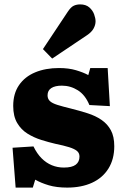

<svg xmlns="http://www.w3.org/2000/svg" viewBox="-20 -838 566 872"><path d="M51 14 37 -167 132 -173Q148 -140 169 -119Q190 -98 215.5 -87.5Q241 -77 270 -77Q307 -77 324 -90Q341 -103 341 -127Q341 -143 329.5 -152.5Q318 -162 294 -169.5Q270 -177 231 -185Q201 -192 167.5 -202.5Q134 -213 105 -231Q76 -249 58 -279.5Q40 -310 40 -357Q40 -413 66.5 -451.5Q93 -490 140 -509.5Q187 -529 248 -529Q292 -529 325.5 -519Q359 -509 381 -497L390 -529H469L479 -356L386 -361Q367 -407 333.5 -428Q300 -449 261 -449Q230 -449 213 -438Q196 -427 196 -405Q196 -389 206.5 -379Q217 -369 241 -361.5Q265 -354 302 -345Q342 -335 378 -323.5Q414 -312 441 -293.5Q468 -275 483.5 -246.5Q499 -218 499 -174Q499 -115 472.5 -72.5Q446 -30 398 -8Q350 14 285 14Q237 14 201.5 3.5Q166 -7 140 -22L129 14ZM217 -572 175 -615 288 -785Q302 -806 315 -812Q328 -818 344 -818Q370 -818 385.5 -804.5Q401 -791 407.5 -773Q414 -755 414 -741Q414 -725 405 -708.5Q396 -692 375 -678Z"/></svg>

Font: Literata ExtraBold
Style: Regular
Weight: 800
Designer: Latin by Veronika Burian and Jose Scaglione. Greek by Irene Vlachou. Cyrillic by Vera Evstafieva.
Foundry: TypeTogether
Version: Version 3.103;gftools[0.9.29]